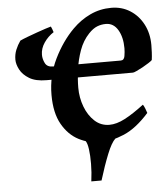

<svg xmlns="http://www.w3.org/2000/svg" viewBox="-57 -681 811 931"><g transform="rotate(-5 349.0 -215.0)"><path d="M499 -4.9 483.9 3.4Q464.4 21.5 442.9 75Q421.4 128.4 399.4 200.2H349.6Q355.5 156.2 355.7 115.2Q356 74.2 351.8 44.2Q347.7 14.2 338.9 2.4L326.2 -4.9ZM596.7 -307.6H176.3Q123.5 -307.6 92.5 -326.4Q61.5 -345.2 47.9 -371.3Q34.2 -397.5 34.2 -419.9Q34.2 -445.3 43.2 -467.5Q52.2 -489.7 66.4 -509.8Q79.6 -516.1 102.3 -524.7Q125 -533.2 149.7 -542Q174.3 -550.8 193.8 -557.1Q213.4 -563.5 219.7 -564.9Q221.2 -563 225.3 -551.8Q229.5 -540.5 230.5 -536.6Q202.6 -518.6 183.6 -490.7Q164.6 -462.9 164.6 -432.1Q164.6 -411.6 174.6 -391.4Q184.6 -371.1 212.4 -371.1H543Q559.1 -371.1 562.5 -391.1Q565.9 -411.1 565.9 -429.2Q565.9 -482.9 544.7 -518.6Q523.4 -554.2 486.3 -554.2Q463.4 -554.2 443.4 -546.1Q423.3 -538.1 402.3 -516.1Q371.6 -483.9 355.2 -438.5Q338.9 -393.1 332.5 -345.2Q326.2 -297.4 326.2 -257.3Q326.2 -209 342.8 -165Q359.4 -121.1 389.6 -93.3Q419.9 -65.4 461.4 -65.4Q496.1 -65.4 536.9 -86.7Q577.6 -107.9 630.9 -148.4Q634.8 -145 641.4 -128.2Q647.9 -111.3 648.9 -106.9Q587.4 -37.6 526.4 -11.5Q465.3 14.6 408.7 14.6Q355 14.6 305.7 -10.7Q256.3 -36.1 225.1 -91.1Q193.8 -146 193.8 -233.9Q193.8 -327.1 233.6 -408.4Q273.4 -489.7 329.6 -545.9Q368.7 -585 416.3 -607.4Q463.9 -629.9 519 -629.9Q570.3 -629.9 610.6 -604.2Q650.9 -578.6 674.1 -534.2Q697.3 -489.7 697.3 -433.6Q697.3 -418.5 696.3 -397.7Q695.3 -377 692.9 -360.4Q689 -356 675.5 -347.2Q662.1 -338.4 645.5 -329.3Q628.9 -320.3 615.2 -314Q601.6 -307.6 596.7 -307.6Z"/></g></svg>

Font: Gentium Book Plus
Style: Bold Italic
Weight: 700
Italic angle: -8°
Designer: Victor Gaultney, Annie Olsen, Iska Routamaa, Becca Hirsbrunner
Foundry: SIL International
Version: Version 6.101